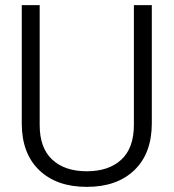

<svg xmlns="http://www.w3.org/2000/svg" viewBox="-20 -720 678 750"><path d="M65 -238V-700H135V-232Q135 -142 184 -96.5Q233 -51 319 -51Q405 -51 454 -96.5Q503 -142 503 -232V-700H573V-238Q573 -121 505 -55.5Q437 10 319 10Q201 10 133 -55.5Q65 -121 65 -238Z"/></svg>

Font: Niramit Light
Style: Regular
Weight: 300
Designer: Katatrad Aksorn Co.,Ltd.
Foundry: Cadson Demak Co.,Ltd.
Version: Version 1.000; ttfautohint (v1.6)